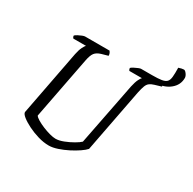

<svg xmlns="http://www.w3.org/2000/svg" viewBox="-179 -1017 1204 1200"><g transform="rotate(30 423.0 -417.0)"><path d="M320 0Q282 0 241.5 -12Q201 -24 166 -41.5Q131 -59 109 -76.5Q87 -94 87 -107L177 -577Q184 -611 194 -631Q204 -651 211 -656H119Q117 -658 114.5 -662.5Q112 -667 112 -674Q118 -680 131 -687Q144 -694 157 -699Q170 -704 176 -704H353Q356 -700 360 -692.5Q364 -685 364 -673L318 -660Q288 -651 274.5 -633.5Q261 -616 253 -574L167 -128Q173 -118 193 -106Q213 -94 239.5 -83Q266 -72 292 -65Q318 -58 335 -58Q360 -58 392 -70.5Q424 -83 452.5 -99.5Q481 -116 493 -128L581 -577Q589 -613 598.5 -632Q608 -651 614 -656H524Q522 -657 519.5 -662Q517 -667 517 -674Q523 -680 536.5 -687Q550 -694 562.5 -699Q575 -704 580 -704H739Q741 -700 745 -692.5Q749 -685 749 -673L702 -659Q682 -653 670 -644Q658 -635 651 -617Q644 -599 637 -566L549 -108Q537 -94 510 -75.5Q483 -57 449.5 -40Q416 -23 381.5 -11.5Q347 0 320 0ZM700 -673Q691 -673 679 -675Q667 -677 658 -681L659 -704Q703 -704 727.5 -708Q752 -712 763 -723.5Q774 -735 776.5 -759.5Q779 -784 778 -826Q790 -830 799 -832Q808 -834 815 -834Q824 -834 835 -819Q846 -804 846 -791Q846 -740 804.5 -706.5Q763 -673 700 -673Z"/></g></svg>

Font: Texturina Light
Style: Italic
Weight: 300
Italic angle: -11°
Designer: Guillermo Torres Carreño
Foundry: Omnibus-Type
Version: Version 1.002; ttfautohint (v1.8.3)